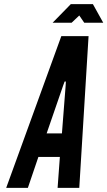

<svg xmlns="http://www.w3.org/2000/svg" viewBox="-20 -910 520 930"><path d="M430 -890 480 -800H388L364 -835L327 -800H235L323 -890ZM10 0 277 -735H409L364 0H259L270 -150H166L115 0ZM298 -496 299 -515H293L286 -496L206 -264H280Z"/></svg>

Font: League Gothic Italic
Style: Regular
Weight: 400
Designer: Tyler Finck
Foundry: The League of Moveable Type
Version: Version 1.001;PS 001.001;hotconv 1.0.56;makeotf.lib2.0.21325